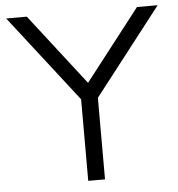

<svg xmlns="http://www.w3.org/2000/svg" viewBox="-51 -748 740 796"><g transform="rotate(-5 319.0 -350.0)"><path d="M89.8 -700.2 318.8 -404.8 548.3 -700.2H634.3L354 -339.4V0H284.2V-339.4L3.9 -700.2Z"/></g></svg>

Font: LilGrotesk
Style: Regular
Weight: 400
Designer: BSozoo
Foundry: BSozoo
Version: Version 1.004;PS 001.004;hotconv 1.0.70;makeotf.lib2.5.58329